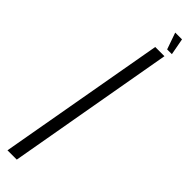

<svg xmlns="http://www.w3.org/2000/svg" viewBox="-309 -749 730 730"><g transform="rotate(45 56.0 -384.0)"><path d="M-36 0H14L133 -675H83.5ZM122 -700.5H147.5L135 -767.5H98.5Z"/></g></svg>

Font: Anybody UltraCondensed Light
Style: Italic
Weight: 300
Width: 1
Italic angle: -10°
Version: Version 1.113;gftools[0.9.25]